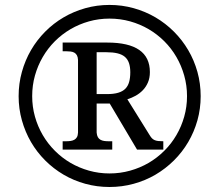

<svg xmlns="http://www.w3.org/2000/svg" viewBox="-20 -745 885 775"><path d="M232.9 -174.8H246.1Q255.9 -174.8 264.6 -176Q273.4 -177.2 280 -180.9Q286.6 -184.6 290.5 -191.4Q294.4 -198.2 294.9 -210V-502.9Q294.4 -514.6 290.5 -521.7Q286.6 -528.8 280 -532.5Q273.4 -536.1 264.6 -537.1Q255.9 -538.1 246.1 -538.1H232.9V-573.2H413.1Q585 -573.2 585 -454.1Q585 -430.2 577.1 -412.1Q569.3 -394 556.6 -380.9Q543.9 -367.7 527.6 -358.6Q511.2 -349.6 494.1 -344.2L583 -201.2Q587.9 -192.9 592.5 -187.7Q597.2 -182.6 603.5 -179.7Q609.9 -176.8 618.4 -175.8Q627 -174.8 639.2 -174.8V-141.1H533.2L422.9 -327.1H370.1V-210Q371.1 -198.2 375 -191.4Q378.9 -184.6 385.5 -180.9Q392.1 -177.2 400.6 -176Q409.2 -174.8 418.9 -174.8H433.1V-141.1H232.9ZM370.1 -365.2H412.1Q439 -365.2 457 -370.6Q475.1 -376 485.8 -386.7Q496.6 -397.5 501.2 -414.1Q505.9 -430.7 505.9 -453.1Q505.9 -475.1 500.5 -490.7Q495.1 -506.3 483.6 -515.9Q472.2 -525.4 453.9 -529.8Q435.5 -534.2 409.2 -534.2H370.1ZM55.2 -356.9Q55.2 -407.7 68.4 -454.8Q81.5 -502 105.2 -542.7Q128.9 -583.5 162.4 -617.2Q195.8 -650.9 236.6 -674.8Q277.3 -698.7 324.2 -711.9Q371.1 -725.1 421.9 -725.1Q472.7 -725.1 519.8 -711.9Q566.9 -698.7 607.7 -674.8Q648.4 -650.9 682.1 -617.2Q715.8 -583.5 739.7 -542.7Q763.7 -502 776.9 -454.8Q790 -407.7 790 -356.9Q790 -306.2 776.9 -259.3Q763.7 -212.4 739.7 -171.6Q715.8 -130.9 682.1 -97.4Q648.4 -64 607.7 -40Q566.9 -16.1 519.8 -3.2Q472.7 9.8 421.9 9.8Q371.1 9.8 324.2 -3.2Q277.3 -16.1 236.6 -40Q195.8 -64 162.4 -97.4Q128.9 -130.9 105.2 -171.6Q81.5 -212.4 68.4 -259.3Q55.2 -306.2 55.2 -356.9ZM109.9 -356.9Q109.9 -314 121.1 -274.2Q132.3 -234.4 152.6 -199.7Q172.9 -165 201.4 -136.5Q230 -107.9 264.6 -87.6Q299.3 -67.4 339.1 -56.2Q378.9 -44.9 421.9 -44.9Q465.3 -44.9 505.4 -56.2Q545.4 -67.4 580.1 -87.6Q614.7 -107.9 643.3 -136.5Q671.9 -165 692.1 -199.7Q712.4 -234.4 723.6 -274.2Q734.9 -314 734.9 -356.9Q734.9 -399.9 723.6 -439.9Q712.4 -480 692.1 -514.9Q671.9 -549.8 643.3 -578.4Q614.7 -606.9 580.1 -627.2Q545.4 -647.5 505.4 -658.7Q465.3 -669.9 421.9 -669.9Q378.9 -669.9 339.1 -658.7Q299.3 -647.5 264.6 -627.2Q230 -606.9 201.4 -578.4Q172.9 -549.8 152.6 -514.9Q132.3 -480 121.1 -440.2Q109.9 -400.4 109.9 -356.9Z"/></svg>

Font: Droid-TTFautohint Serif
Style: Regular
Weight: 400
Foundry: Ascender Corporation
Version: Version 1.00; ttfautohint (v1.00rc1.4-1a1c-dirty) -l 8 -r 50